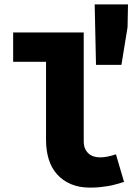

<svg xmlns="http://www.w3.org/2000/svg" viewBox="-20 -844 640 876"><path d="M391 12Q341 12 303.5 -4Q266 -20 240.5 -48.5Q215 -77 202.5 -117Q190 -157 190 -206V-562H40V-696H362V-200Q362 -178 369 -164Q376 -150 386.5 -141.5Q397 -133 410.5 -129.5Q424 -126 437 -126Q468 -126 509 -140L546 -14Q526 -8 508.5 -3Q491 2 473 5Q455 8 435 10Q415 12 391 12ZM418 -548 412 -824H564L562 -720L534 -548Z"/></svg>

Font: Source Code Pro Black
Style: Regular
Weight: 900
Monospace: yes
Designer: Paul D. Hunt, Teo Tuominen
Foundry: Adobe Systems Incorporated
Version: Version 2.030;PS 1.000;hotconv 16.6.51;makeotf.lib2.5.65220